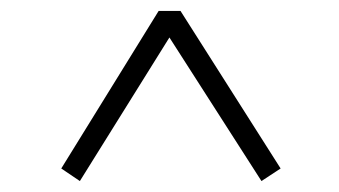

<svg xmlns="http://www.w3.org/2000/svg" viewBox="-20 -555 620 351"><path d="M92 -247 270 -535H310L493 -247L458 -224L274 -511H305L126 -224Z"/></svg>

Font: Noto Serif JP
Style: Regular
Weight: 400
Designer: Ryoko NISHIZUKA  (kana & ideographs); Frank Grießhammer (Latin, Greek & Cyrillic); Wenlong ZHANG  (bopomofo); Sandoll Co
Foundry: Adobe
Version: Version 2.003-H1;hotconv 1.1.1;makeotfexe 2.6.0